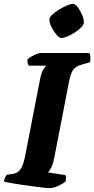

<svg xmlns="http://www.w3.org/2000/svg" viewBox="-36 -980 491 1000"><path d="M222 0Q215 0 191 -2.5Q167 -5 135 -9.5Q103 -14 71.5 -18.5Q40 -23 16 -27.5Q-8 -32 -16 -35Q-14 -46 -9 -56Q-4 -66 0 -70L30 -74Q58 -78 72.5 -101Q87 -124 97 -178L171 -559Q180 -606 191.5 -621.5Q203 -637 205 -638H113Q111 -642 108.5 -651Q106 -660 107 -671Q114 -678 127.5 -685.5Q141 -693 154.5 -698.5Q168 -704 174 -704H429Q433 -698 434.5 -685.5Q436 -673 433 -656L388 -643Q357 -634 344.5 -615.5Q332 -597 324 -557L245 -150Q240 -125 230.5 -107Q221 -89 214 -82L305 -68Q307 -64 307.5 -55Q308 -46 306 -35Q290 -22 265.5 -11Q241 0 222 0ZM284 -782Q273 -782 258 -799.5Q243 -817 232 -839.5Q221 -862 221 -877Q221 -889 235.5 -903Q250 -917 271.5 -930Q293 -943 313 -951.5Q333 -960 343 -960Q356 -960 369 -942.5Q382 -925 391.5 -902.5Q401 -880 401 -864Q401 -852 387.5 -838Q374 -824 354 -811Q334 -798 315 -790Q296 -782 284 -782Z"/></svg>

Font: Texturina 72pt 72pt Black
Style: Italic
Weight: 900
Italic angle: -11°
Designer: Guillermo Torres Carreño
Foundry: Omnibus-Type
Version: Version 1.002; ttfautohint (v1.8.3)